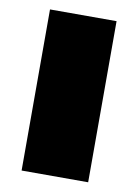

<svg xmlns="http://www.w3.org/2000/svg" viewBox="-68 -594 462 642"><g transform="rotate(10 163.0 -273.5)"><path d="M50 0H276V-547H50Z"/></g></svg>

Font: Chess Sans Black
Style: Regular
Weight: 900
Designer: Wolf Bōese
Foundry: Wolf Bōese
Version: Version 7.223;Glyphs 3.3 (3306)